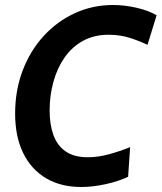

<svg xmlns="http://www.w3.org/2000/svg" viewBox="-20 -734 646 768"><path d="M305 14Q223.5 14 164.2 -21Q105 -56 72.8 -121.8Q40.5 -187.5 40.5 -280Q40.5 -372.5 70.5 -451.5Q100.5 -530.5 154.2 -589.5Q208 -648.5 279.2 -681.2Q350.5 -714 432 -714Q477.5 -714 525.2 -703.2Q573 -692.5 606.5 -673L570 -554.5Q542 -568.5 501.5 -581.8Q461 -595 414.5 -595Q356.5 -595 312.2 -570.8Q268 -546.5 238.5 -504.2Q209 -462 193.8 -407.2Q178.5 -352.5 178.5 -291.5Q178.5 -236.5 193.5 -194.5Q208.5 -152.5 242 -128.8Q275.5 -105 331.5 -105Q372 -105 416 -117Q460 -129 500.5 -145.5L492.5 -27Q453.5 -8.5 402 2.8Q350.5 14 305 14Z"/></svg>

Font: Cabin
Style: Bold Italic
Weight: 700
Width: 4
Italic angle: -10°
Designer: Pablo Impallari
Foundry: Pablo Impallari. http://www.impallari.com Igino Marini. http://www.ikern.com
Version: Version 3.001